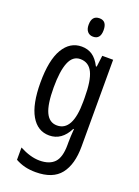

<svg xmlns="http://www.w3.org/2000/svg" viewBox="-179 -814 820 1129"><g transform="rotate(20 231.0 -249.5)"><path d="M199 -547Q237 -547 265.5 -528Q294 -509 316 -466H321L330 -537H398V6Q398 118 350 179Q302 240 195 240Q158 240 127.5 232.5Q97 225 68 209V132Q136 168 193 168Q255 168 286 135.5Q317 103 317 25V9Q317 -8 318 -29.5Q319 -51 321 -75H317Q274 10 196 10Q123 10 82.5 -60Q42 -130 42 -266Q42 -406 84 -476.5Q126 -547 199 -547ZM216 -475Q169 -475 147 -421.5Q125 -368 125 -265Q125 -159 148 -110Q171 -61 219 -61Q317 -61 317 -245V-270Q317 -377 293 -426Q269 -475 216 -475ZM240 -739Q286 -739 286 -681Q286 -624 240 -624Q218 -624 205 -639Q192 -654 192 -681Q192 -739 240 -739Z"/></g></svg>

Font: Noto Sans Lao ExtraCondensed
Style: Regular
Weight: 400
Width: 2
Designer: Monotype Design Team
Foundry: Monotype Imaging Inc.
Version: Version 2.004; ttfautohint (v1.8.4.7-5d5b)